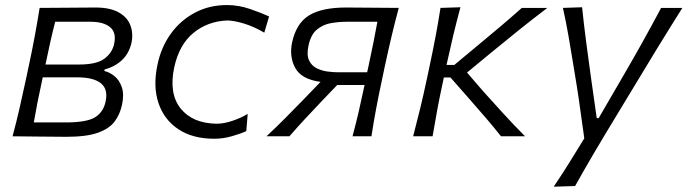

<svg xmlns="http://www.w3.org/2000/svg" viewBox="-20 -526 2654 741"><path d="M28.5 0Q43.5 -56 55.2 -107.2Q67 -158.5 80 -219.5L90.5 -269Q104.5 -334 114.2 -386.8Q124 -439.5 133 -495.5Q177 -495.5 236.2 -496.2Q295.5 -497 348.5 -497Q405 -497 438.2 -478.2Q471.5 -459.5 483.2 -428.2Q495 -397 487.5 -361Q478 -319 449.8 -293.2Q421.5 -267.5 384 -258L382.5 -252Q403 -247.5 422 -232Q441 -216.5 450.2 -189.2Q459.5 -162 451 -122Q443.5 -86.5 423.5 -58.5Q403.5 -30.5 359.2 -14.2Q315 2 235.5 2Q175.5 2 122 1Q68.5 0 28.5 0ZM193 -442Q182 -399.5 173.5 -360.8Q165 -322 155.5 -277H285Q353 -277 383 -299.5Q413 -322 420.5 -356.5Q430 -400.5 404.8 -421.2Q379.5 -442 330 -442ZM110.5 -53.5H234Q314 -53.5 346.2 -73Q378.5 -92.5 387.5 -133.5Q398 -181.5 369.5 -204.5Q341 -227.5 278.5 -227.5H145L143.5 -220.5Q133 -172.5 125.2 -133.5Q117.5 -94.5 110.5 -53.5Z M807.5 9.5Q724 9.5 668.8 -27Q613.5 -63.5 591.8 -127.8Q570 -192 587.5 -275Q601.5 -343.5 639 -395.5Q676.5 -447.5 732 -477Q787.5 -506.5 856.5 -506.5Q900.5 -506.5 944.5 -491.5Q988.5 -476.5 1018.5 -462.5L1000 -400Q959 -424 920.2 -435.5Q881.5 -447 856 -447Q780.5 -443.5 726 -398.5Q671.5 -353.5 652.5 -266.5Q631 -165 677 -107.5Q723 -50 815.5 -48.5Q843.5 -48.5 876.5 -59.5Q909.5 -70.5 936 -86.5L930.5 -20Q910.5 -10.5 875.8 -0.5Q841 9.5 807.5 9.5Z M1008.5 0Q1046.5 -35.5 1082.2 -71.5Q1118 -107.5 1151.5 -142L1217 -210Q1143.5 -220 1119.8 -263.2Q1096 -306.5 1107 -361Q1123 -436 1172.5 -466.5Q1222 -497 1315 -497Q1368 -497 1425.5 -496.2Q1483 -495.5 1519 -495.5Q1504 -440 1491.5 -387.2Q1479 -334.5 1465 -269.5L1454.5 -219.5Q1441.5 -159 1431.8 -107.2Q1422 -55.5 1413.5 0H1340.5Q1354 -50 1364.8 -97Q1375.5 -144 1387 -198H1281.5L1223.5 -137.5Q1191 -103.5 1158.8 -68.8Q1126.5 -34 1097 0ZM1286 -247H1397L1402 -270Q1412 -317 1420.5 -358.5Q1429 -400 1436.5 -442H1316.5Q1288 -442 1257.5 -436.8Q1227 -431.5 1203.2 -412Q1179.5 -392.5 1170.5 -349.5Q1163 -314 1172.5 -293.5Q1182 -273 1201.5 -263Q1221 -253 1243.8 -250Q1266.5 -247 1286 -247Z M1574.5 0Q1589 -55.5 1601.5 -106.8Q1614 -158 1627 -219.5L1638 -271Q1651.5 -334.5 1661.5 -387.5Q1671.5 -440.5 1680 -495.5L1757 -498Q1742 -442.5 1729.2 -389.2Q1716.5 -336 1703.5 -276.5V-275.5H1733.5L1826 -352.5Q1869 -388 1911.5 -424Q1954 -460 1994 -495.5H2092.5Q2035 -452 1981.2 -408.8Q1927.5 -365.5 1874.5 -322L1782.5 -246L1845 -173.5Q1884 -130 1923.8 -86.5Q1963.5 -43 2006.5 0H1913.5Q1886 -35 1856 -69.8Q1826 -104.5 1795 -140L1718.5 -227H1693L1689.5 -210.5Q1677 -153 1667.8 -103.5Q1658.5 -54 1649.5 0Z M2117 194.5Q2148 148.5 2177.5 101.2Q2207 54 2235 8Q2228 -40.5 2221.2 -90.5Q2214.5 -140.5 2207 -188L2192.5 -277Q2184 -330.5 2174.2 -386.2Q2164.5 -442 2152.5 -495.5L2226.5 -498Q2233.5 -431 2241.8 -367.2Q2250 -303.5 2259.5 -236L2283 -70H2290.5L2387.5 -237Q2426 -303 2461.5 -366.8Q2497 -430.5 2531.5 -495.5H2613.5Q2588 -455 2564.8 -417.8Q2541.5 -380.5 2514.2 -335.8Q2487 -291 2449.5 -229L2365 -89.5Q2307 6 2268.2 72Q2229.5 138 2199.5 192Z"/></svg>

Font: Commissioner Flair Light
Style: Italic
Weight: 300
Italic angle: -12°
Designer: Kostas Bartsokas
Foundry: Kostas Bartsokas
Version: Version 1.000; ttfautohint (v1.8.3)